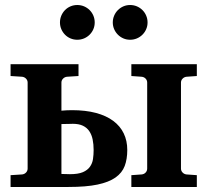

<svg xmlns="http://www.w3.org/2000/svg" viewBox="-20 -743 824 763"><path d="M352.1 -147Q352.1 -169.9 348.1 -189Q344.2 -208 334.7 -221.9Q325.2 -235.8 309.3 -243.4Q293.5 -251 269 -251Q266.6 -251 260.5 -250.7Q254.4 -250.5 247.6 -250.5Q240.7 -250.5 234.1 -250.2Q227.5 -250 224.1 -250V-51.8Q226.1 -51.8 230.5 -51.5Q234.9 -51.3 240.2 -51.3Q245.6 -51.3 250.5 -51Q255.4 -50.8 257.8 -50.8Q290.5 -50.8 309.3 -58.8Q328.1 -66.9 337.6 -80.6Q347.2 -94.2 349.6 -111.3Q352.1 -128.4 352.1 -147ZM502 0V-46.9L543 -49.8Q552.7 -50.8 558.8 -57.4Q564.9 -64 564.9 -73.2V-415Q564.9 -423.8 558.8 -430.4Q552.7 -437 543 -438L502 -440.9V-487.8H762.2V-440.9L721.2 -438Q711.9 -437 705.6 -430.4Q699.2 -423.8 699.2 -415V-73.2Q699.2 -64 705.6 -57.4Q711.9 -50.8 721.2 -49.8L762.2 -46.9V0ZM485.8 -147Q485.8 -110.8 475.6 -83.5Q465.3 -56.2 439 -37.6Q412.6 -19 367.4 -9.5Q322.3 0 252 0H22V-46.9L67.9 -49.8Q77.1 -50.8 83.5 -57.4Q89.8 -64 89.8 -73.2V-415Q89.8 -423.8 83.5 -430.4Q77.1 -437 67.9 -438L22 -440.9V-487.8H292V-440.9L246.1 -438Q236.8 -437 230.5 -430.4Q224.1 -423.8 224.1 -415V-303.2Q232.9 -304.2 245.4 -304.7Q257.8 -305.2 266.1 -305.2Q320.3 -305.2 361.3 -294.2Q402.3 -283.2 429.9 -262.7Q457.5 -242.2 471.7 -212.9Q485.8 -183.6 485.8 -147ZM356.4 -653.8Q356.4 -639.6 351.1 -627.2Q345.7 -614.7 336.2 -605.2Q326.7 -595.7 314 -590.3Q301.3 -585 287.1 -585Q272.9 -585 260.3 -590.3Q247.6 -595.7 238.3 -605.2Q229 -614.7 223.6 -627.2Q218.3 -639.6 218.3 -653.8Q218.3 -668 223.6 -680.7Q229 -693.4 238.3 -702.9Q247.6 -712.4 260.3 -717.8Q272.9 -723.1 287.1 -723.1Q301.3 -723.1 314 -717.8Q326.7 -712.4 336.2 -702.9Q345.7 -693.4 351.1 -680.7Q356.4 -668 356.4 -653.8ZM566.4 -653.8Q566.4 -639.6 561 -627.2Q555.7 -614.7 546.1 -605.2Q536.6 -595.7 523.9 -590.3Q511.2 -585 497.1 -585Q482.9 -585 470.5 -590.3Q458 -595.7 448.5 -605.2Q439 -614.7 433.6 -627.2Q428.2 -639.6 428.2 -653.8Q428.2 -668 433.6 -680.7Q439 -693.4 448.5 -702.9Q458 -712.4 470.5 -717.8Q482.9 -723.1 497.1 -723.1Q511.2 -723.1 523.9 -717.8Q536.6 -712.4 546.1 -702.9Q555.7 -693.4 561 -680.7Q566.4 -668 566.4 -653.8Z"/></svg>

Font: Charis SIL
Style: Bold
Weight: 700
Foundry: SIL International
Version: Version 4.112